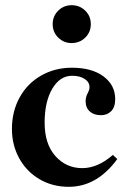

<svg xmlns="http://www.w3.org/2000/svg" viewBox="-20 -712 493 740"><path d="M26 -215Q26 -283 56 -337Q86 -391 139 -421Q192 -451 257 -451Q334 -451 379 -417.5Q424 -384 424 -330Q424 -299 408.5 -283.5Q393 -268 369 -268Q342 -268 326 -282.5Q310 -297 310 -322Q310 -338 318 -353Q319 -355 322 -361.5Q325 -368 325 -376Q325 -396 306 -408Q287 -420 258 -420Q211 -420 181.5 -370Q152 -320 152 -239Q152 -157 193.5 -110.5Q235 -64 297 -64Q357 -64 415 -115L432 -99Q354 8 245 8Q182 8 132 -21.5Q82 -51 54 -102Q26 -153 26 -215ZM183 -619Q183 -650 204.5 -671Q226 -692 256 -692Q287 -692 308.5 -671Q330 -650 330 -619Q330 -588 308.5 -567Q287 -546 256 -546Q226 -546 204.5 -567Q183 -588 183 -619Z"/></svg>

Font: Ibarra Real Nova
Style: Bold
Weight: 700
Designer: Jose Maria Ribagorda & Octavio Pardo
Foundry: Jose Maria Ribagorda
Version: Version 1.014